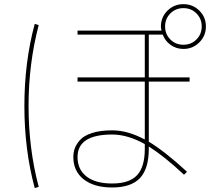

<svg xmlns="http://www.w3.org/2000/svg" viewBox="-20 -870 1040 942"><path d="M769.5 -740.2Q769.5 -786.1 801.8 -817.9Q834 -849.6 879.9 -849.6Q925.8 -849.6 958 -817.9Q990.2 -786.1 990.2 -740.2Q990.2 -694.3 958 -662.1Q925.8 -629.9 879.9 -629.9Q844.7 -629.9 817.4 -649.4Q790 -668.9 778.3 -700.2H710V-490.2H910.2V-469.7H710V-174.8Q788.1 -127.9 897.5 -27.3L882.8 -12.7Q788.1 -101.6 710 -151.4V-139.6Q710 -42 666.5 3.9Q623 49.8 530.3 49.8Q441.4 49.8 390.6 9.8Q339.8 -30.3 339.8 -99.6Q339.8 -122.1 346.7 -141.6Q353.5 -161.1 372.1 -182.6Q390.6 -204.1 431.2 -217.3Q471.7 -230.5 530.3 -230.5Q606.4 -230.5 690.4 -185.5V-469.7H360.4V-490.2H690.4V-700.2H360.4V-719.7H772.5Q769.5 -732.4 769.5 -740.2ZM360.4 -99.6Q360.4 -38.1 404.8 -3.9Q449.2 30.3 530.3 30.3Q614.3 30.3 652.3 -10.3Q690.4 -50.8 690.4 -139.6V-163.1Q606.4 -210 530.3 -210Q360.4 -210 360.4 -99.6ZM150.4 -752.9 169.9 -747.1Q120.1 -557.6 120.1 -349.6Q120.1 -141.6 169.9 46.9L150.4 52.7Q99.6 -135.7 99.6 -350.1Q99.6 -564.5 150.4 -752.9ZM943.8 -676.3Q969.7 -702.1 969.7 -740.2Q969.7 -778.3 943.8 -804.2Q918 -830.1 879.9 -830.1Q841.8 -830.1 815.9 -804.2Q790 -778.3 790 -740.2Q790 -702.1 815.9 -676.3Q841.8 -650.4 879.9 -650.4Q918 -650.4 943.8 -676.3Z"/></svg>

Font: Mgen+ 1m thin
Style: Regular
Weight: 100
Designer: [Source Han Sans]
Ryoko NISHIZUKA  (kana & ideographs); Paul D. Hunt (Latin, Greek & Cyrillic); Wenlong ZHANG  (bopomofo
Version: Version 1.059.20150602